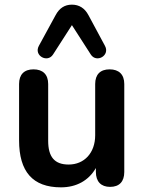

<svg xmlns="http://www.w3.org/2000/svg" viewBox="-20 -795 619 825"><path d="M360 -730C344 -760 320 -775 289 -775C258 -775 235 -760 219 -730L147 -598C124 -556 184 -523 208 -561L289 -687L370 -561C394 -523 454 -556 431 -598ZM242 10C308 10 361 -19 392 -73V-56C392 -15 414 8 453 8C493 8 514 -15 514 -56V-434C514 -475 491 -497 451 -497C411 -497 389 -475 389 -434V-214C389 -138 342 -88 275 -88C214 -88 187 -121 187 -190V-434C187 -475 164 -497 124 -497C84 -497 62 -475 62 -434V-192C62 -58 120 10 242 10Z"/></svg>

Font: Nunito
Style: Bold
Weight: 700
Designer: Vernon Adams
Foundry: Vernon Adams
Version: Version 3.602